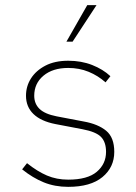

<svg xmlns="http://www.w3.org/2000/svg" viewBox="-20 -716 530 746"><path d="M245 10Q193 10 150 -7.5Q107 -25 66 -58L85 -82Q125 -50 162.5 -34Q200 -18 245 -18Q320 -18 356 -48.5Q392 -79 392 -126Q392 -164 372.5 -184Q353 -204 300 -214L195 -234Q139 -245 110 -273Q81 -301 81 -344Q81 -381 100.5 -411.5Q120 -442 156.5 -461Q193 -480 245 -480Q296 -480 338 -463.5Q380 -447 409 -420L390 -396Q361 -422 324.5 -437Q288 -452 245 -452Q185 -452 149 -422Q113 -392 113 -344Q113 -313 133.5 -293Q154 -273 200 -264L305 -244Q361 -234 392.5 -208Q424 -182 424 -126Q424 -66 378 -28Q332 10 245 10ZM238 -554 319 -696H355L262 -554Z"/></svg>

Font: Gantari Thin
Style: Regular
Weight: 250
Designer: Anugrah Pasau
Foundry: Lafontype
Version: Version 1.000